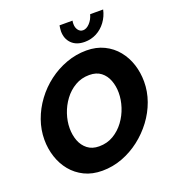

<svg xmlns="http://www.w3.org/2000/svg" viewBox="-161 -1036 1054 1166"><g transform="rotate(-20 366.5 -453.5)"><path d="M301 6Q236 6 186 -18.5Q136 -43 102 -84.5Q68 -126 50.5 -179.5Q33 -233 33 -291Q33 -355 55 -417Q77 -479 117 -533Q157 -587 210.5 -627.5Q264 -668 327 -691Q390 -714 457 -714Q521 -714 571 -689.5Q621 -665 655 -623Q689 -581 706 -528Q723 -475 723 -417Q723 -353 701 -291.5Q679 -230 639 -176.5Q599 -123 546 -82Q493 -41 430.5 -17.5Q368 6 301 6ZM333 -140Q385 -140 426 -164.5Q467 -189 496 -228.5Q525 -268 540 -314.5Q555 -361 555 -406Q555 -449 541 -486Q527 -523 498 -545.5Q469 -568 423 -568Q372 -568 331 -544Q290 -520 261 -481Q232 -442 216.5 -395.5Q201 -349 201 -304Q201 -260 215 -223Q229 -186 258.5 -163Q288 -140 333 -140ZM482 -836Q504 -836 525 -858Q546 -880 555 -913H639Q630 -871 605 -837Q580 -803 544.5 -784.5Q509 -766 468 -766Q414 -766 383.5 -796.5Q353 -827 353 -876Q353 -886 354.5 -895Q356 -904 357 -913H441Q440 -908 439.5 -902.5Q439 -897 439 -892Q439 -868 451 -852Q463 -836 482 -836Z"/></g></svg>

Font: Raleway Thin ExtraBold
Style: Italic
Weight: 800
Italic angle: -12°
Version: Version 4.026